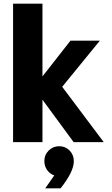

<svg xmlns="http://www.w3.org/2000/svg" viewBox="-20 -770 606 1040"><path d="M50.8 0V-750H210V-356L361.8 -549.8H521L316.9 -299.8L542 0H378.9L210 -230V0ZM273.9 180.2Q249 171.4 234.6 150.1Q220.2 128.9 220.2 103Q220.2 68.8 243.7 45.4Q267.1 22 300.8 22Q334 22 356.9 45.4Q379.9 68.8 379.9 103Q379.9 160.2 308.1 250H225.1Z"/></svg>

Font: Oakes Grotesk
Style: Bold
Weight: 700
Designer: Samuel Oakes
Foundry: Samuel Oakes
Version: Version 1.0 | wf-rip DC20170320